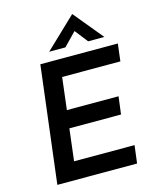

<svg xmlns="http://www.w3.org/2000/svg" viewBox="-139 -1063 937 1156"><g transform="rotate(-15 329.5 -485.0)"><path d="M161 -728H644L631 -620H268L244 -420H566L552 -310H230L206 -111H583L569 0H72ZM475 -787 402 -880 431 -888 333 -787H232L424 -970H425L576 -787Z"/></g></svg>

Font: Josefin Sans Thin SemiBold
Style: Italic
Weight: 600
Italic angle: -7°
Version: Version 2.000